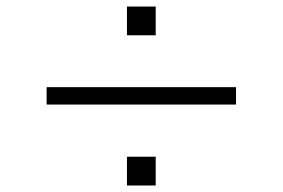

<svg xmlns="http://www.w3.org/2000/svg" viewBox="-20 -652 873 593"><path d="M124 -382.8V-329.1H709V-382.8ZM372.1 -543H460.9V-631.8H372.1ZM372.1 -79.1H460.9V-168H372.1Z"/></svg>

Font: Dotum
Style: Regular
Weight: 400
Version: Version 2.21